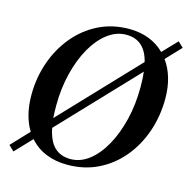

<svg xmlns="http://www.w3.org/2000/svg" viewBox="-104 -783 893 906"><g transform="rotate(15 342.5 -330.0)"><path d="M300 17Q244 17 197 -2Q150 -21 117 -59L40 22L14 -3L95 -89Q75 -121 64 -163.5Q53 -206 53 -258Q53 -341 79 -416.5Q105 -492 153.5 -551Q202 -610 269.5 -644Q337 -678 420 -678Q473 -678 516.5 -661Q560 -644 592 -612L659 -682L685 -657L616 -584Q641 -550 654.5 -504.5Q668 -459 668 -404Q668 -319 642 -243Q616 -167 567.5 -108.5Q519 -50 451.5 -16.5Q384 17 300 17ZM179 -239Q179 -207 181 -179L529 -546Q504 -648 413 -648Q365 -648 322.5 -616Q280 -584 248 -528Q216 -472 197.5 -397.5Q179 -323 179 -239ZM309 -13Q357 -13 399 -45.5Q441 -78 473 -135.5Q505 -193 523 -267.5Q541 -342 541 -426Q541 -468 537 -501L188 -133Q200 -71 230 -42Q260 -13 309 -13Z"/></g></svg>

Font: DM Serif Text
Style: Italic
Weight: 400
Italic angle: -12°
Designer: Colophon Foundry, Frank Grießhammer
Foundry: Colophon Foundry
Version: Version 5.100; ttfautohint (v1.8.2)